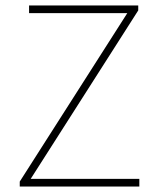

<svg xmlns="http://www.w3.org/2000/svg" viewBox="-20 -680 578 700"><path d="M52 0H488V-28H92L484 -642V-660H86V-632H444L52 -18V0Z"/></svg>

Font: Assistant ExtraLight
Style: Regular
Weight: 275
Designer: Hebrew By Ben Nathan, Latin by Paul Hunt
Version: Version 2.001;PS 002.001;hotconv 1.0.88;makeotf.lib2.5.64775